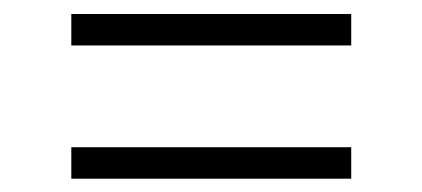

<svg xmlns="http://www.w3.org/2000/svg" viewBox="-20 -494 616 280"><path d="M84 -473.6H492.2V-427.7H84ZM84 -279.3H492.2V-233.4H84Z"/></svg>

Font: Pretendard GOV ExtraLight
Style: Regular
Weight: 200
Designer: Base glyphs from Inter by Rasmus Andersson; Hangeul glyphs from Noto Sans CJK(Source Han Sans) by Jang Soo-young and Kan
Foundry: Kil Hyung-jin
Version: Version 1.309